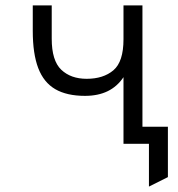

<svg xmlns="http://www.w3.org/2000/svg" viewBox="-20 -531 656 709"><path d="M530 158V0H475V-63H600V123ZM436 0V-246Q413 -211.5 377.5 -194.2Q342 -177 294 -177Q226.5 -177 184 -201.8Q141.5 -226.5 121.2 -279.5Q101 -332.5 101 -417V-511H171V-388Q171 -307 206.2 -273.5Q241.5 -240 300 -240Q361.5 -240 398.8 -271.5Q436 -303 436 -386V-511H506V0Z"/></svg>

Font: Overpass Mono Light
Style: Regular
Weight: 300
Monospace: yes
Designer: Delve Withrington, Dave Bailey
Foundry: Delve Fonts LLC
Version: Version 4.000